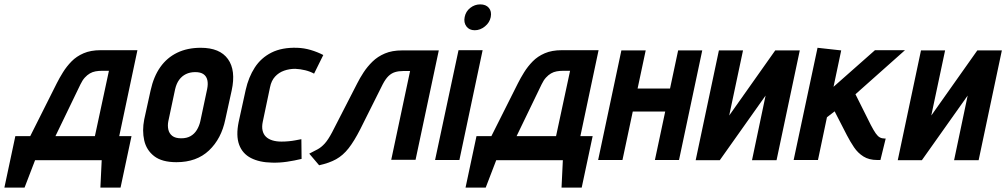

<svg xmlns="http://www.w3.org/2000/svg" viewBox="-38 -730 4591 876"><path d="M506 -109 589 -501H421Q376 -501 343.5 -487Q311 -473 288.5 -450Q266 -427 249.5 -400.5Q233 -374 221 -350L100 -109H32L-18 126H74L122 1H426L420 126H512L562 -109ZM215 -109 329 -345Q338 -364 349 -376Q360 -388 372 -395Q384 -402 398 -404.5Q412 -407 428 -407H459L395 -109Z M990 -185 1019 -317Q1039 -409 1002 -460.5Q965 -512 878 -512Q817 -512 770.5 -489.5Q724 -467 693.5 -424Q663 -381 649 -317L620 -185Q610 -134 620 -89.5Q630 -45 665.5 -17.5Q701 10 767 10Q859 10 915.5 -43.5Q972 -97 990 -185ZM907 -323 876 -177Q871 -155 860 -137Q849 -119 831.5 -109Q814 -99 789 -99Q762 -99 748 -110Q734 -121 730 -139Q726 -157 730 -177L761 -323Q767 -349 779.5 -366Q792 -383 810.5 -392Q829 -401 853 -401Q877 -401 890.5 -391.5Q904 -382 908 -364.5Q912 -347 907 -323Z M1395 -394 1437 -479Q1410 -493 1379.5 -502Q1349 -511 1317 -512Q1248 -514 1200.5 -490Q1153 -466 1124.5 -422Q1096 -378 1083 -320L1051 -174Q1038 -111 1053 -70Q1068 -29 1107 -9Q1146 11 1203 12Q1237 13 1271 8Q1305 3 1338 -5L1337 -95Q1337 -95 1329 -93.5Q1321 -92 1308 -89.5Q1295 -87 1278.5 -85.5Q1262 -84 1246 -84Q1223 -84 1205 -89.5Q1187 -95 1175.5 -106Q1164 -117 1160 -134.5Q1156 -152 1161 -175L1194 -332Q1200 -362 1217 -380.5Q1234 -399 1258 -407.5Q1282 -416 1309 -416Q1332 -415 1354.5 -409.5Q1377 -404 1395 -394Z M1796 -500Q1751 -500 1718 -486Q1685 -472 1661.5 -449Q1638 -426 1621 -400Q1604 -374 1592 -350L1477 -126Q1459 -92 1443.5 -75Q1428 -58 1411.5 -49Q1395 -40 1373 -29L1418 24Q1464 14 1495.5 -3.5Q1527 -21 1552.5 -53.5Q1578 -86 1606 -141L1708 -345Q1721 -370 1734.5 -383Q1748 -396 1764.5 -401Q1781 -406 1802 -406H1833L1747 -1H1858L1964 -500Z M1947 0H2058L2164 -501H2054ZM2153 -710Q2128 -710 2107.5 -694Q2087 -678 2082 -652Q2077 -627 2090 -609.5Q2103 -592 2128 -592Q2153 -592 2174.5 -609.5Q2196 -627 2201 -652Q2206 -678 2192.5 -694Q2179 -710 2153 -710Z M2610 -109 2693 -501H2525Q2480 -501 2447.5 -487Q2415 -473 2392.5 -450Q2370 -427 2353.5 -400.5Q2337 -374 2325 -350L2204 -109H2136L2086 126H2178L2226 1H2530L2524 126H2616L2666 -109ZM2319 -109 2433 -345Q2442 -364 2453 -376Q2464 -388 2476 -395Q2488 -402 2502 -404.5Q2516 -407 2532 -407H2563L2499 -109Z M3019 -326H2871L2908 -500H2797L2691 0H2802L2849 -221H2997L2950 0H3060L3166 -500H3056Z M3352 -500H3242L3136 1H3246L3455 -294L3393 1H3505L3611 -500H3499L3289 -203Z M3935 -160 3865 -300 4091 -501H3954L3765 -334L3800 -500L3692 -512L3583 0H3694L3735 -195L3770 -222L3826 -113Q3841 -84 3858.5 -58Q3876 -32 3901.5 -16Q3927 0 3964 0H3979L4003 -98H3998Q3986 -98 3976.5 -103Q3967 -108 3957.5 -121.5Q3948 -135 3935 -160Z M4274 -500H4164L4058 1H4168L4377 -294L4315 1H4427L4533 -500H4421L4211 -203Z"/></svg>

Font: Advent Pro
Style: Bold Italic
Weight: 700
Italic angle: -12°
Designer: VivaRado, Andreas Kalpakidis
Foundry: VivaRado, Andreas Kalpakidis
Version: Version 3.000